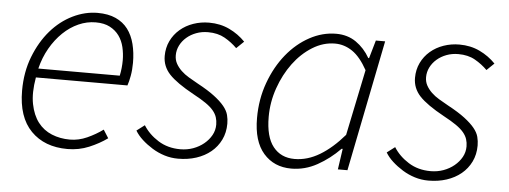

<svg xmlns="http://www.w3.org/2000/svg" viewBox="-40 -590 1857 700"><g transform="rotate(5 888.0 -240.0)"><path d="M42 -186Q42 -254 64 -310.5Q86 -367 121 -407.5Q156 -448 201 -470Q246 -492 292 -492Q331 -492 358.5 -479.5Q386 -467 403 -444.5Q420 -422 428 -390.5Q436 -359 436 -322Q436 -296 432 -274Q428 -252 423 -238H88Q78 -181 86 -140.5Q94 -100 114 -74Q134 -48 164.5 -35.5Q195 -23 231 -23Q263 -23 294 -37Q325 -51 351 -70L370 -40Q341 -19 304 -3.5Q267 12 225 12Q141 12 91.5 -38.5Q42 -89 42 -186ZM94 -271H392Q398 -299 398 -328Q398 -352 392.5 -375.5Q387 -399 374 -417Q361 -435 340 -446Q319 -457 288 -457Q256 -457 225.5 -443.5Q195 -430 169 -405Q143 -380 123.5 -346Q104 -312 94 -271Z M630 12Q604 12 580 4.5Q556 -3 535 -16Q514 -29 497 -44.5Q480 -60 470 -77L499 -99Q519 -67 554 -45Q589 -23 635 -23Q660 -23 682 -31Q704 -39 721 -53Q738 -67 748 -85Q758 -103 758 -124Q758 -138 754 -150.5Q750 -163 740 -175Q730 -187 712 -199.5Q694 -212 666 -227Q602 -262 575.5 -290.5Q549 -319 549 -357Q549 -387 561 -412Q573 -437 594 -455Q615 -473 642.5 -482.5Q670 -492 700 -492Q741 -492 774.5 -476Q808 -460 833 -434L806 -408Q786 -428 760.5 -442.5Q735 -457 699 -457Q676 -457 656 -449.5Q636 -442 621 -429Q606 -416 597.5 -399Q589 -382 589 -363Q589 -346 596.5 -332.5Q604 -319 616 -307.5Q628 -296 644 -286.5Q660 -277 678 -267Q717 -246 740.5 -228Q764 -210 777 -194Q790 -178 794 -162.5Q798 -147 798 -131Q798 -98 785 -71.5Q772 -45 749.5 -26.5Q727 -8 696.5 2Q666 12 630 12Z M1044 12Q981 12 942.5 -32Q904 -76 904 -161Q904 -230 926 -290.5Q948 -351 984.5 -396Q1021 -441 1068 -466.5Q1115 -492 1165 -492Q1207 -492 1238 -470.5Q1269 -449 1289 -414H1292L1311 -480H1345L1249 0H1214L1225 -76H1221Q1184 -38 1139 -13Q1094 12 1044 12ZM1053 -24Q1100 -24 1145 -51Q1190 -78 1233 -128L1283 -369Q1257 -416 1227.5 -436Q1198 -456 1164 -456Q1121 -456 1081.5 -431.5Q1042 -407 1012 -366.5Q982 -326 964 -274.5Q946 -223 946 -169Q946 -96 974.5 -60Q1003 -24 1053 -24Z M1546 12Q1520 12 1496 4.5Q1472 -3 1451 -16Q1430 -29 1413 -44.5Q1396 -60 1386 -77L1415 -99Q1435 -67 1470 -45Q1505 -23 1551 -23Q1576 -23 1598 -31Q1620 -39 1637 -53Q1654 -67 1664 -85Q1674 -103 1674 -124Q1674 -138 1670 -150.5Q1666 -163 1656 -175Q1646 -187 1628 -199.5Q1610 -212 1582 -227Q1518 -262 1491.5 -290.5Q1465 -319 1465 -357Q1465 -387 1477 -412Q1489 -437 1510 -455Q1531 -473 1558.5 -482.5Q1586 -492 1616 -492Q1657 -492 1690.5 -476Q1724 -460 1749 -434L1722 -408Q1702 -428 1676.5 -442.5Q1651 -457 1615 -457Q1592 -457 1572 -449.5Q1552 -442 1537 -429Q1522 -416 1513.5 -399Q1505 -382 1505 -363Q1505 -346 1512.5 -332.5Q1520 -319 1532 -307.5Q1544 -296 1560 -286.5Q1576 -277 1594 -267Q1633 -246 1656.5 -228Q1680 -210 1693 -194Q1706 -178 1710 -162.5Q1714 -147 1714 -131Q1714 -98 1701 -71.5Q1688 -45 1665.5 -26.5Q1643 -8 1612.5 2Q1582 12 1546 12Z"/></g></svg>

Font: TypoPRO Source Sans Pro
Style: Italic
Weight: 300
Italic angle: -11°
Designer: Paul D. Hunt
Foundry: Adobe Systems Incorporated
Version: Version 1.075;PS 2.000;hotconv 1.0.86;makeotf.lib2.5.63406